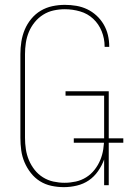

<svg xmlns="http://www.w3.org/2000/svg" viewBox="-20 -763 540 791"><path d="M243 8Q217 8 191.5 2.5Q166 -3 144.5 -16.5Q123 -30 107 -50.5Q91 -71 81 -94.5Q71 -118 67.5 -143.5Q64 -169 64 -195V-540Q64 -566 68 -591.5Q72 -617 82 -641Q92 -665 109 -685.5Q126 -706 148 -719Q170 -732 195.5 -737.5Q221 -743 247 -743Q271 -743 294.5 -739Q318 -735 339 -725Q360 -715 377.5 -699Q395 -683 407 -662.5Q419 -642 424.5 -619Q430 -596 430 -572V-570H411V-572Q411 -604 399 -634Q387 -664 364 -685.5Q341 -707 310 -716Q279 -725 247 -725Q224 -725 201 -720Q178 -715 158 -702.5Q138 -690 123 -671.5Q108 -653 99 -631.5Q90 -610 86.5 -586.5Q83 -563 83 -540V-195Q83 -172 86.5 -148.5Q90 -125 99 -103.5Q108 -82 122.5 -63.5Q137 -45 157 -32.5Q177 -20 200 -15Q223 -10 246 -10Q269 -10 292 -15Q315 -20 335 -32.5Q355 -45 369.5 -63.5Q384 -82 393 -103.5Q402 -125 405.5 -148.5Q409 -172 409 -195V-369H250V-387H428V0H409V-106Q400 -81 384 -58Q368 -35 346 -20Q324 -5 297 1.5Q270 8 243 8ZM488 -175H284V-193H488Z"/></svg>

Font: Iosevka Thin
Style: Regular
Weight: 100
Monospace: yes
Designer: Belleve Invis
Foundry: Belleve Invis
Version: Version 32.5.0; ttfautohint (v1.8.4)